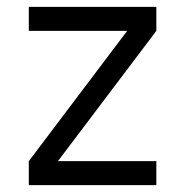

<svg xmlns="http://www.w3.org/2000/svg" viewBox="-20 -540 540 560"><path d="M64 0V-70L351 -450H64V-520H436V-450L149 -70H436V0Z"/></svg>

Font: Iosevka Term
Style: Regular
Weight: 400
Monospace: yes
Designer: Belleve Invis
Foundry: Belleve Invis
Version: Version 30.0.1